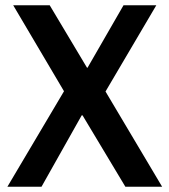

<svg xmlns="http://www.w3.org/2000/svg" viewBox="-20 -706 640 726"><path d="M8 0 222 -361 30 -686H168L309 -450H311L447 -686H571L379 -360L593 0H454L292 -270H289L137 0Z"/></svg>

Font: Chivo Mono Medium
Style: Regular
Weight: 500
Monospace: yes
Designer: Hector Gatti
Foundry: Omnibus-Type
Version: Version 1.008